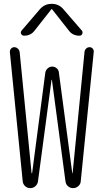

<svg xmlns="http://www.w3.org/2000/svg" viewBox="-20 -975 540 995"><path d="M309.6 -925.8 404.3 -816.4Q410.2 -808.6 406.2 -799.3Q402.3 -790 391.6 -790Q356.4 -790 336.9 -816.4L250 -926.8Q249 -927.7 248 -927.7L246.1 -926.8L159.2 -816.4Q139.6 -790 104.5 -790Q94.7 -790 89.8 -798.8Q85 -807.6 91.8 -816.4L185.5 -925.8Q210 -955.1 248 -955.1Q286.1 -955.1 309.6 -925.8ZM97.7 -35.2 31.2 -704.1Q30.3 -714.8 37.1 -722.7Q43.9 -730.5 53.7 -730.5Q64.5 -730.5 72.8 -722.7Q81.1 -714.8 82 -704.1L143.6 -78.1Q143.6 -77.1 145 -77.1Q146.5 -77.1 146.5 -78.1L214.8 -598.6Q216.8 -611.3 227.1 -620.6Q237.3 -629.9 250.5 -629.9Q263.7 -629.9 273.9 -621.1Q284.2 -612.3 285.2 -598.6L354.5 -78.1Q354.5 -77.1 355.5 -77.1Q356.4 -77.1 356.4 -78.1L418 -706.1Q418.9 -715.8 426.3 -723.1Q433.6 -730.5 444.3 -730.5Q454.1 -730.5 460.4 -723.1Q466.8 -715.8 465.8 -706.1L398.4 -35.2Q397.5 -20.5 385.7 -10.3Q374 0 358.9 0Q343.8 0 332.5 -9.8Q321.3 -19.5 319.3 -35.2L249 -561.5H248H247.1L176.8 -35.2Q174.8 -20.5 163.6 -10.3Q152.3 0 137.2 0Q122.1 0 110.8 -9.8Q99.6 -19.5 97.7 -35.2Z"/></svg>

Font: Rounded Mgen+ 2m light
Style: Regular
Weight: 200
Designer: [Source Han Sans]
Ryoko NISHIZUKA  (kana & ideographs); Paul D. Hunt (Latin, Greek & Cyrillic); Wenlong ZHANG  (bopomofo
Version: Version 1.059.20150602